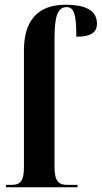

<svg xmlns="http://www.w3.org/2000/svg" viewBox="-20 -790 429 810"><path d="M5 0H307V-10H264C229 -10 210 -25 210 -84V-627C210 -721 223 -760 261 -760C293 -760 302 -728 302 -635C360 -635 389 -651 389 -690C389 -732 363 -770 257 -770C136 -770 81 -700 81 -577V-84C81 -24 64 -10 28 -10H5Z"/></svg>

Font: Noto Serif Display ExtraCondensed
Style: Bold
Weight: 700
Width: 2
Designer: Monotype Design Team
Foundry: Monotype Imaging Inc.
Version: Version 2.009